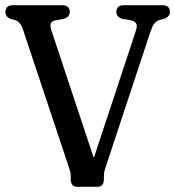

<svg xmlns="http://www.w3.org/2000/svg" viewBox="-20 -720 675 740"><path d="M428.5 -674Q428.5 -700 458 -700H604.5Q635 -700 635 -674Q635 -656 612.5 -647.5L593 -642.5Q582 -638.5 574.8 -629.2Q567.5 -620 560 -598.5L392 -90.5Q387 -75.5 383.8 -65Q380.5 -54.5 380.5 -44V-30.5Q380.5 0 356 0H277Q252.5 0 252.5 -31V-45Q252.5 -53.5 249.5 -62.8Q246.5 -72 243 -82.5L68.5 -606.5Q58.5 -635 40 -642L21.5 -647Q1 -654.5 1 -674Q1 -700 31 -700H218.5Q249 -700 249 -674Q249 -655 226 -647.5L191 -641Q178.5 -637.5 175.5 -629Q172.5 -620.5 178.5 -601.5L341.5 -111L503 -599.5Q509.5 -618.5 505.8 -627.8Q502 -637 486 -641.5L450.5 -647.5Q428.5 -655 428.5 -674Z"/></svg>

Font: Fraunces 144pt SuperSoft
Style: Regular
Weight: 400
Version: Version 1.000;[b76b70a41]